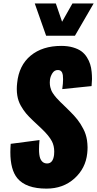

<svg xmlns="http://www.w3.org/2000/svg" viewBox="-20 -1090 567 1122"><path d="M249.5 -881.3H418L527.3 -1069.8H403.3L342.8 -962.9L306.2 -1069.8H183.1ZM251.5 12.2C316.6 12.2 371 -7.5 414.8 -46.9C458.6 -86.3 483.6 -135.3 489.7 -193.8C491 -205.9 491.7 -217.6 491.7 -229C491.4 -244 490.2 -258.1 488.3 -271.5C484.4 -295.6 477.2 -317.4 466.8 -336.9C456.4 -357.1 445.1 -375 432.9 -390.6C420.7 -406.2 405.6 -422.9 387.7 -440.4L341.8 -485.4C340.2 -487 337.7 -489.3 334.5 -492.2C325 -501.6 316.7 -510.3 309.6 -518.3C302.4 -526.3 295.4 -535.5 288.6 -545.9C281.7 -556.3 276.9 -568 273.9 -581.1C272 -589.2 271 -598 271 -607.4C271 -612.6 271.3 -618 272 -623.5C273.6 -636.9 278.3 -649.7 286.1 -662.1C293.9 -674.5 304.4 -680.7 317.4 -680.7H318.4C334.6 -680.7 344.2 -670.9 347.2 -651.4C348.1 -644.2 348.6 -636.1 348.6 -627C348.6 -610.7 347 -591.5 343.8 -569.3L515.1 -586.9C516.4 -600.6 517.3 -613.6 517.6 -626V-632.3C517.6 -643.4 516.9 -655.9 515.6 -669.9C514 -686.8 511.1 -701.8 506.8 -714.8C502.9 -727.9 496.6 -741.4 487.8 -755.4C479 -769.4 468.3 -781 455.6 -790.3C442.9 -799.6 426.5 -807.1 406.5 -813C386.5 -818.8 363.8 -821.8 338.4 -821.8C264.8 -821.8 205.1 -802.8 159.2 -764.9C113.3 -727 86.9 -673.3 80.1 -604C78.8 -592.3 78.1 -580.9 78.1 -569.8C78.1 -556.5 79.1 -543.8 81.1 -531.7C84.6 -509.9 91.5 -490.2 101.6 -472.4C111.7 -454.7 122 -439.5 132.6 -427C143.1 -414.5 156.7 -400.4 173.3 -384.8L222.7 -338.4C251.3 -311.4 271.5 -286.8 283.2 -264.6C292.3 -247.1 296.9 -226.9 296.9 -204.1C296.9 -197.9 296.5 -191.4 295.9 -184.6C291.7 -151.4 278.2 -134.8 255.4 -134.8C236.2 -134.8 222.7 -144.9 214.8 -165C210.3 -177.4 208 -195.1 208 -218.3C208 -233.6 209 -251.3 210.9 -271.5L42.5 -249.5C41.2 -232.3 40.5 -216 40.5 -200.7C40.5 -132 54.2 -81.2 81.5 -48.3C115.1 -8 171.7 12.2 251.5 12.2Z"/></svg>

Font: Oswald
Style: Heavy
Weight: 800
Designer: Vernon Adams
Foundry: Vernon Adams
Version: 3.0; ttfautohint (v0.95.6-bc232) -l 8 -r 50 -G 200 -x 0 -w "